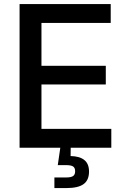

<svg xmlns="http://www.w3.org/2000/svg" viewBox="-20 -748 642 972"><path d="M79.1 0V-727.5H540.5V-631.8H189.9V-415H515.6V-320.3H189.9V-95.7H543.5V0ZM255.4 204.1V150.4H314Q339.4 150.4 349.9 143.3Q360.4 136.2 360.4 119.1Q360.4 101.6 349.9 94.7Q339.4 87.9 314 87.9H272.5L288.6 -22.9H337.9V0L337.4 42Q383.8 43 407.2 62.3Q430.7 81.5 430.7 120.6Q430.7 164.1 403.1 184.1Q375.5 204.1 316.4 204.1Z"/></svg>

Font: Inter 16pt Medium
Style: Regular
Weight: 500
Version: Version 4.001;git-66647c0bb